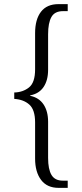

<svg xmlns="http://www.w3.org/2000/svg" viewBox="-20 -780 396 930"><path d="M264 130Q208 130 179 91.5Q150 53 150 -12V-187Q150 -248 122.5 -273Q95 -298 49 -301V-332Q91 -333 120.5 -356.5Q150 -380 150 -444V-619Q150 -686 178.5 -723Q207 -760 263 -760H308V-726H285Q245 -726 229 -697.5Q213 -669 213 -614V-442Q213 -391 191 -358.5Q169 -326 126 -318V-316Q169 -307 191 -274Q213 -241 213 -190V-15Q213 40 229.5 67.5Q246 95 284 95H308V130Z"/></svg>

Font: Noto Serif Tamil Condensed Light
Style: Regular
Weight: 300
Width: 3
Designer: Indian Type Foundry, Tom Grace, and the Monotype Design Team
Foundry: Monotype Imaging Inc.
Version: Version 2.004; ttfautohint (v1.8.4.7-5d5b)